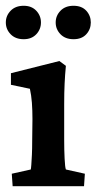

<svg xmlns="http://www.w3.org/2000/svg" viewBox="-26 -642 333 662"><path d="M17.6 0 14.6 -43 80.1 -57.6Q81.1 -61.5 82 -74.2Q83 -86.9 84 -107.9Q85 -128.9 85 -157.2L85.9 -231.4Q85.9 -261.7 84 -287.6Q82 -313.5 77.1 -335.9L11.7 -349.6V-389.6L178.7 -431.6L201.2 -415Q198.2 -384.8 196.8 -354Q195.3 -323.2 195.3 -283.2V-160.2Q195.3 -124 196.8 -94.7Q198.2 -65.4 201.2 -57.6L266.6 -43L263.7 0ZM55.7 -506.8Q27.3 -506.8 10.7 -523.9Q-5.9 -541 -5.9 -564.5Q-5.9 -587.9 10.7 -605Q27.3 -622.1 55.7 -622.1Q83 -622.1 99.1 -605Q115.2 -587.9 115.2 -564.5Q115.2 -541 99.1 -523.9Q83 -506.8 55.7 -506.8ZM227.5 -506.8Q199.2 -506.8 182.6 -523.9Q166 -541 166 -564.5Q166 -587.9 182.6 -605Q199.2 -622.1 227.5 -622.1Q255.9 -622.1 271.5 -605Q287.1 -587.9 287.1 -564.5Q287.1 -541 271.5 -523.9Q255.9 -506.8 227.5 -506.8Z"/></svg>

Font: Crimson Pro SemiBold
Style: Regular
Weight: 600
Designer: Jacques Le Bailly
Foundry: Baron von Fonthausen
Version: Version 1.003